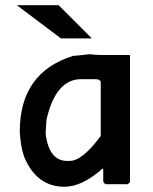

<svg xmlns="http://www.w3.org/2000/svg" viewBox="-20 -710 590 740"><path d="M481 -498V-10.3Q481 -5.4 471.2 0H388.2Q383.3 0 377.9 -10.3V-59.6H374.5Q295.9 9.8 228.5 9.8Q120.6 9.8 72.8 -106.4Q59.6 -142.6 56.2 -202.6Q56.2 -430.7 261.7 -494.6Q269 -494.6 324.7 -501Q353 -498 368.2 -498ZM155.8 -195.8Q168.5 -89.8 238.8 -89.8H248.5Q297.4 -89.8 368.2 -186V-395Q364.7 -404.8 348.1 -404.8H292Q195.3 -404.8 159.2 -249ZM206.1 -689.9 334 -562H214.8L44.9 -689.9ZM0 -496.1Z"/></svg>

Font: Code New Roman
Style: Bold
Weight: 700
Monospace: yes
Designer: Sam Radian
Foundry: Code New Roman
Version: Version 1.508 October 19, 2014